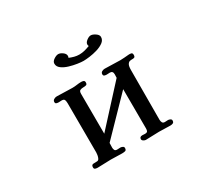

<svg xmlns="http://www.w3.org/2000/svg" viewBox="-143 -956 1286 1188"><g transform="rotate(-30 500.0 -362.5)"><path d="M792 -19Q792 -6 784 -2Q776 2 765 2Q745 2 724.5 1Q704 0 684 0Q660 0 636.5 1.5Q613 3 589 3Q582 3 573 -2.5Q564 -8 564 -16Q564 -33 584 -33Q589 -33 593.5 -32.5Q598 -32 602 -32Q617 -32 621 -38.5Q625 -45 625 -58Q625 -129 624.5 -199Q624 -269 624 -339L385 -93Q385 -85 384.5 -76.5Q384 -68 384 -60Q384 -50 388 -42Q392 -34 405 -34Q411 -34 417 -34.5Q423 -35 429 -35Q435 -35 443.5 -31Q452 -27 452 -19Q452 -3 442 -0.5Q432 2 420 2Q400 2 379.5 1Q359 0 339 0Q316 0 292 1.5Q268 3 245 3Q237 3 228.5 0.5Q220 -2 220 -13Q220 -31 233.5 -32Q247 -33 260 -33Q270 -33 275 -42.5Q280 -52 282 -64Q284 -76 284 -83Q284 -171 283.5 -259Q283 -347 283 -435Q283 -449 279.5 -459Q276 -469 259 -469Q254 -469 248.5 -468.5Q243 -468 238 -468Q230 -468 222.5 -470.5Q215 -473 215 -483Q215 -494 225 -500Q235 -506 245 -506Q273 -506 300.5 -504.5Q328 -503 356 -503Q373 -503 389 -505.5Q405 -508 421 -508Q430 -508 437.5 -505Q445 -502 445 -491Q445 -477 436 -474.5Q427 -472 414.5 -472Q402 -472 393 -467.5Q384 -463 384 -444Q384 -373 384.5 -301.5Q385 -230 385 -159L624 -420Q624 -426 624.5 -432.5Q625 -439 625 -445Q625 -469 604 -469Q598 -469 592.5 -468.5Q587 -468 581 -468Q573 -468 565.5 -470.5Q558 -473 558 -483Q558 -495 568 -500.5Q578 -506 588 -506Q616 -506 643.5 -504.5Q671 -503 699 -503Q714 -503 729 -504.5Q744 -506 758 -507Q768 -508 777.5 -506Q787 -504 787 -491Q787 -477 780.5 -474Q774 -471 765 -471.5Q756 -472 747 -469.5Q738 -467 731.5 -455.5Q725 -444 725 -417Q725 -329 724.5 -240.5Q724 -152 724 -63Q724 -52 728.5 -43Q733 -34 746 -34Q752 -34 757.5 -34.5Q763 -35 769 -35Q775 -35 783.5 -31Q792 -27 792 -19ZM667 -688Q667 -666 647.5 -651.5Q628 -637 599.5 -628.5Q571 -620 543.5 -616.5Q516 -613 500 -613Q484 -613 457 -617Q430 -621 401.5 -629.5Q373 -638 353.5 -652.5Q334 -667 334 -688Q334 -704 352 -716Q370 -728 384 -728Q398 -728 414.5 -716Q431 -704 431 -689Q431 -682 428 -676Q445 -669 462 -664.5Q479 -660 497 -660Q517 -660 536 -665Q555 -670 573 -677Q570 -683 570 -689Q570 -703 586.5 -715.5Q603 -728 616 -728Q630 -728 648.5 -715.5Q667 -703 667 -688Z"/></g></svg>

Font: Kaisei HarunoUmi
Style: Bold
Weight: 700
Designer: Font-Kai, 金井和夫
Foundry: KAZUO KANAI
Version: Version 5.003